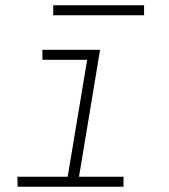

<svg xmlns="http://www.w3.org/2000/svg" viewBox="-20 -709 640 729"><path d="M449 0H47L46 -38H237L311 -482H141V-520H360L280 -38H449ZM182 -651V-689H527V-651Z"/></svg>

Font: Iosevka XLt Ex Obl
Style: Regular
Weight: 200
Width: 7
Italic angle: -9°
Monospace: yes
Designer: Belleve Invis
Foundry: Belleve Invis
Version: Version 32.5.0; ttfautohint (v1.8.4)